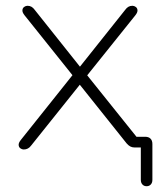

<svg xmlns="http://www.w3.org/2000/svg" viewBox="-20 -510 559 664"><path d="M487 134Q478 134 472.5 128Q467 122 467 112V-7L472 0H445Q437 0 430.5 -3.5Q424 -7 418 -14L248 -227H264L88 -7Q83 0 76.5 3.5Q70 7 62 7Q56 7 50.5 3Q45 -1 44.5 -8.5Q44 -16 52 -26L241 -263V-237L65 -457Q57 -467 57.5 -474.5Q58 -482 63.5 -486Q69 -490 75 -490Q83 -490 89 -486.5Q95 -483 100 -476L264 -270H249L413 -476Q418 -483 424 -486.5Q430 -490 438 -490Q444 -490 449.5 -486Q455 -482 455.5 -474.5Q456 -467 448 -457L274 -240V-259L464 -22L444 -37H482Q494 -37 500.5 -30.5Q507 -24 507 -12V112Q507 122 501.5 128Q496 134 487 134Z"/></svg>

Font: Nunito ExtraLight
Style: Regular
Weight: 200
Designer: Vernon Adams
Foundry: Vernon Adams
Version: Version 3.602